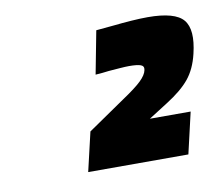

<svg xmlns="http://www.w3.org/2000/svg" viewBox="-48 -857 506 436"><g transform="rotate(-10 205.0 -639.5)"><path d="M123 -478 144 -568 230 -627Q260 -647 273.5 -660Q287 -673 289 -684Q291 -693 283 -696Q275 -699 256 -699Q248 -699 235 -698Q222 -697 209 -696Q194 -694 178 -693L197 -792Q219 -794 240 -796Q258 -798 279 -799.5Q300 -801 317 -801Q380 -801 399 -778Q418 -755 405 -701Q397 -667 379 -645Q361 -623 326 -601L282 -573H376L354 -478Z"/></g></svg>

Font: Panefresco 999wt
Style: Italic
Weight: 900
Version: Version 1.001